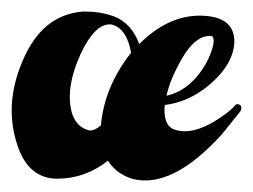

<svg xmlns="http://www.w3.org/2000/svg" viewBox="-21 -311 436 331"><path d="M340 -249Q311 -249 284 -194Q271 -169 266 -146Q311 -156 338 -209Q353 -243 344 -249Q341 -249 340 -249ZM165 -34Q127 -4 81 -3Q26 -1 7 -67Q-13 -134 18 -206Q51 -285 121 -291Q126 -291 129 -291Q152 -291 175 -283Q206 -271 219 -235Q267 -283 321 -284Q325 -284 325 -284Q382 -283 383 -241Q383 -201 339 -164Q304 -135 263 -130Q260 -95 279 -88Q314 -75 367 -114Q378 -122 384 -129Q388 -134 394 -129Q396 -125 394 -120Q394 -120 362 -80Q275 16 206 -3Q179 -12 165 -34ZM153 -95Q159 -162 205 -220Q198 -260 174 -268Q171 -269 168 -269Q142 -269 118 -218Q90 -156 104 -113Q113 -90 134 -86Q143 -86 153 -95Z"/></svg>

Font: Sagha
Style: Regular
Weight: 400
Designer: MUHAMMAD YONI
Version: Version 001.000